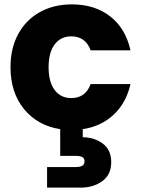

<svg xmlns="http://www.w3.org/2000/svg" viewBox="-20 -586 645 877"><path d="M305 -138Q371 -138 394 -202H576Q557 -117 500 -63Q443 -9 358 4V41Q410 41 449 69.5Q488 98 488 155Q488 212 447 241.5Q406 271 349 271H195V177H326Q346 177 356 171Q366 165 366 151Q366 137 356 131.5Q346 126 326 126H255V4Q152 -12 90 -87.5Q28 -163 28 -279Q28 -366 63.5 -431Q99 -496 162.5 -531Q226 -566 308 -566Q413 -566 483.5 -511Q554 -456 576 -356H394Q371 -420 305 -420Q258 -420 230 -383.5Q202 -347 202 -279Q202 -211 230 -174.5Q258 -138 305 -138Z"/></svg>

Font: MSTAGE
Style: Bold
Weight: 700
Designer: Ninad Kale (Devanagari), Jonny Pinhorn (Latin)
Foundry: Indian Type Foundry
Version: 4.004